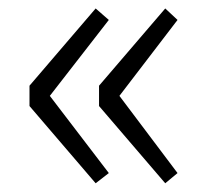

<svg xmlns="http://www.w3.org/2000/svg" viewBox="-20 -500 489 442"><path d="M200.2 -78.1 47.9 -255.9V-302.7L200.2 -480.5L230.5 -454.1L94.7 -279.3L230.5 -101.6ZM360.4 -78.1 208 -255.9V-302.7L360.4 -480.5L388.7 -454.1L254.9 -279.3L388.7 -101.6Z"/></svg>

Font: Taipei Sans TC Beta Light
Style: Regular
Weight: 300
Designer: JT Foundry
Foundry: JT Foundry
Version: Version 1.000